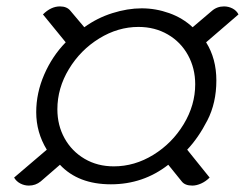

<svg xmlns="http://www.w3.org/2000/svg" viewBox="-20 -652 764 599"><path d="M167 -138 107 -86Q91 -73 70 -73Q56 -73 43.5 -79.5Q31 -86 24 -98L126 -185Q93 -239 93 -302Q93 -362 118 -419.5Q143 -477 185 -520L114 -607Q139 -632 167 -632Q189 -632 200 -618L243 -567Q283 -596 330.5 -611Q378 -626 422 -626Q466 -626 508 -611Q550 -596 581 -567L641 -618Q657 -632 679 -632Q693 -632 705.5 -625.5Q718 -619 724 -607L623 -520Q655 -469 655 -401Q655 -331 627 -276.5Q599 -222 564 -185L634 -98Q622 -86 607.5 -79.5Q593 -73 580 -73Q557 -73 547 -86L505 -138Q427 -77 326 -77Q224 -77 167 -138ZM589 -389Q589 -439 566.5 -480Q544 -521 503.5 -544.5Q463 -568 412 -568Q348 -568 289.5 -532Q231 -496 195 -436.5Q159 -377 159 -311Q159 -261 181.5 -220.5Q204 -180 244 -156.5Q284 -133 335 -133Q400 -133 458.5 -169Q517 -205 553 -264.5Q589 -324 589 -389Z"/></svg>

Font: K2D ExtraLight
Style: Italic
Weight: 275
Italic angle: -10°
Designer: Katatrad Aksorn Co.,Ltd.
Foundry: Cadson Demak Co.,Ltd.
Version: Version 1.000; ttfautohint (v1.6)